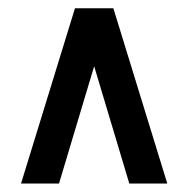

<svg xmlns="http://www.w3.org/2000/svg" viewBox="-20 -718 459 459"><path d="M159.2 -698.2H251L379.9 -279.3H289.1L205.1 -559.6L121.1 -279.3H30.3Z"/></svg>

Font: Altinn-DIN Condensed
Style: DINCondensed-Bold
Weight: 700
Width: 3
Designer: Charles Nix
Foundry: Altinn
Version: Version 2.00